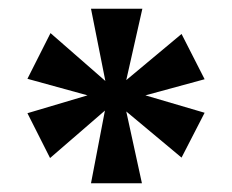

<svg xmlns="http://www.w3.org/2000/svg" viewBox="-20 -819 534 441"><path d="M221 -565 189 -398H306L270 -563L397 -457L450 -560L314 -600L450 -637L397 -741L270 -635L307 -799H189L222 -633L96 -743L43 -638L181 -600L43 -559L95 -456Z"/></svg>

Font: Noto Serif Sinhala Condensed Black
Style: Regular
Weight: 900
Width: 3
Designer: Jelle Bosma - Monotype Design Team
Foundry: Monotype Imaging Inc.
Version: Version 2.007